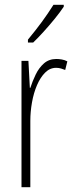

<svg xmlns="http://www.w3.org/2000/svg" viewBox="-20 -784 311 804"><path d="M216 -537Q226 -537 238.5 -535Q251 -533 262 -527L253 -491Q246 -494 236 -497Q226 -500 215 -500Q189 -500 169 -480Q149 -460 135 -427.5Q121 -395 114 -355.5Q107 -316 107 -278V0H70V-529H99L105 -416H107Q116 -444 129.5 -472Q143 -500 164 -518.5Q185 -537 216 -537ZM247 -756Q231 -732 208.5 -704.5Q186 -677 162 -650.5Q138 -624 119 -606H97V-618Q130 -658 155 -692Q180 -726 204 -764H247Z"/></svg>

Font: Noto Sans Khmer UI ExtraCondensed ExtraLight
Style: Regular
Weight: 200
Width: 2
Designer: Danh Hong and the Monotype Design Team
Foundry: Monotype Imaging Inc.
Version: Version 2.002; ttfautohint (v1.8.4.7-5d5b)